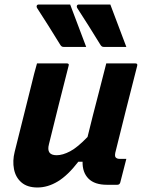

<svg xmlns="http://www.w3.org/2000/svg" viewBox="-20 -819 640 851"><path d="M291 -799Q309 -752 326.5 -705Q344 -658 362 -611H263Q257 -611 254 -613Q251 -615 248 -619Q219 -666 195.5 -703.5Q172 -741 144 -784Q141 -789 143 -794Q145 -799 152 -799ZM469 -799Q487 -752 504.5 -705Q522 -658 540 -611H441Q435 -611 432 -613Q429 -615 426 -619Q397 -666 373.5 -703.5Q350 -741 322 -784Q319 -789 321 -794Q323 -799 330 -799ZM144 -538H276Q288 -538 284 -527Q262 -440 240 -353.5Q218 -267 197 -180Q184 -131 231 -131Q258 -131 291 -148.5Q324 -166 368 -212Q380 -261 392 -308.5Q404 -356 418.5 -411Q433 -466 451 -538H580Q591 -538 588 -527Q563 -430 537.5 -328.5Q512 -227 491 -142Q488 -126 493 -121Q499 -115 509 -115H540L513 -10Q510 0 500 0H454Q399 0 372 -27.5Q345 -55 346 -102H327Q281 -42 236.5 -15Q192 12 146 12Q101 12 75 -10.5Q49 -33 42 -69.5Q35 -106 45 -146Q63 -220 82 -294Q101 -368 119 -442Q125 -468 131.5 -492.5Q138 -517 144 -538Z"/></svg>

Font: Recursive Mn Lnr St
Style: Bold Italic
Weight: 700
Italic angle: -15°
Monospace: yes
Version: Version 1.079;hotconv 1.0.112;makeotfexe 2.5.65598; ttfautoh